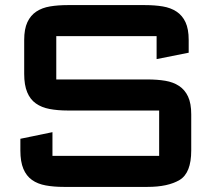

<svg xmlns="http://www.w3.org/2000/svg" viewBox="-20 -727 836 754"><path d="M60 -182 186 -208V-115Q186 -115 186 -115Q186 -115 186 -115H605Q605 -115 605 -115Q605 -115 605 -115V-293Q605 -293 605 -293Q605 -293 605 -293H246Q206.5 -293 174.8 -299Q143 -305 120.8 -320.8Q98.5 -336.5 86.8 -364.8Q75 -393 75 -437V-570Q75 -613 87.5 -639.8Q100 -666.5 122.5 -681.5Q145 -696.5 176.5 -701.8Q208 -707 246 -707H549Q587.5 -707 619 -701.8Q650.5 -696.5 673.2 -681.5Q696 -666.5 708.5 -639.8Q721 -613 721 -570V-520L595 -495V-585Q595 -585 595 -585Q595 -585 595 -585H201Q201 -585 201 -585Q201 -585 201 -585V-415Q201 -415 201 -415Q201 -415 201 -415H559Q597.5 -415 629 -409.8Q660.5 -404.5 683.2 -389.5Q706 -374.5 718.5 -347.8Q731 -321 731 -278V-136Q731 -47.5 685.2 -20.2Q639.5 7 559 7H231Q191.5 7 159.8 1.2Q128 -4.5 105.8 -20.2Q83.5 -36 71.8 -64Q60 -92 60 -136Z"/></svg>

Font: Science Gothic
Style: Regular
Weight: 400
Designer: Thomas Phinney, Vassil Kateliev, Brandon Buerkle
Foundry: Font Detective LLC
Version: Version 1.018